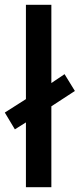

<svg xmlns="http://www.w3.org/2000/svg" viewBox="-30 -780 332 800"><path d="M78 0V-270L32 -241L-10 -311L78 -367V-760H184V-434L239 -471L282 -401L184 -337V0Z"/></svg>

Font: Noto Sans Vithkuqi Medium
Style: Regular
Weight: 500
Version: Version 1.001